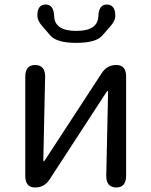

<svg xmlns="http://www.w3.org/2000/svg" viewBox="-20 -831 671 851"><path d="M135 0Q92 0 92 -52V-491Q92 -543 136 -543Q181 -542 180 -490L172 -121Q172 -116 174 -116Q176 -116 183 -127L431 -507Q454 -543 496 -543Q539 -543 539 -491V-52Q539 0 495 0Q450 -1 451 -53L459 -423Q459 -428 457 -428Q455 -428 448 -417L200 -36Q177 0 135 0ZM203 -674Q186 -694 169 -713Q147 -738 146 -757Q143 -809 181 -811Q218 -812 220 -760Q222 -694 318 -694Q414 -694 416 -760Q418 -812 455 -811Q493 -809 491 -757Q490 -738 468 -713Q451 -694 434 -674Q406 -641 318.5 -641Q231 -641 203 -674Z"/></svg>

Font: Resource Han Rounded JP
Style: Regular
Weight: 400
Designer: Cyano Hao (round all glyphs); Ryoko NISHIZUKA 西塚涼子 (kana, bopomofo & ideographs); Paul D. Hunt (Latin, Greek & Cyrillic)
Foundry: Cyano Hao
Version: 0.990